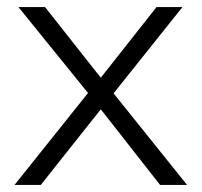

<svg xmlns="http://www.w3.org/2000/svg" viewBox="-20 -521 568 541"><path d="M21 0 228 -259 32 -501H107L264 -302L421 -501H494L300 -258L507 0H431L264 -213L95 0Z"/></svg>

Font: Winston Light
Style: Regular
Weight: 300
Designer: Original fonts by Vernon Adams / Changes by Cristiano Sobral
Foundry: Original fonts by Vernon Adams / Changes by Cristiano Sobral
Version: Version 2.503;July 17, 2020;FontCreator 13.0.0.2655 64-bit